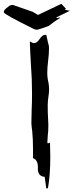

<svg xmlns="http://www.w3.org/2000/svg" viewBox="-108 -953 392 1022"><path d="M131.8 -767.6Q135.3 -767.6 138.7 -766.6Q140.1 -757.8 147 -728.5L149.4 -719.7Q152.8 -710.4 152.8 -697.8Q152.8 -664.1 148.4 -631.3Q143.6 -593.3 143.6 -565.4Q143.6 -538.6 150.4 -511.2Q153.3 -494.6 153.3 -477.5Q153.3 -459 149.9 -439Q146.5 -417 146 -395Q146 -348.6 147.7 -327.1Q149.4 -305.7 149.4 -290Q149.4 -250 146.5 -234.4Q145 -214.8 144 -194.8L146.5 -189.5L158.2 -193.8Q159.7 -155.3 159.7 -117.2Q159.7 -21.5 147 49.8L143.1 49.3H138.2L129.9 -11.7Q94.2 -14.2 93.3 -54.2L93.8 -63Q93.8 -102.1 67.4 -111.3L67.9 -147.9Q67.9 -214.4 63.5 -254.9Q59.1 -286.1 59.1 -297.9Q59.1 -332 60.5 -366.2Q62.5 -409.7 62.5 -454.1Q62.5 -534.2 56.2 -616.2Q52.7 -673.3 50.8 -732.4Q64.5 -723.6 74.2 -723.6Q88.4 -723.6 103 -745.6Q117.7 -767.6 131.8 -767.6ZM91.3 -794.9H88.9Q78.6 -794.9 72.8 -798.3Q-87.9 -877.4 -87.9 -887.7Q-87.9 -896 -82.3 -901.9Q-76.7 -907.7 -58.6 -921.9Q-56.2 -923.8 -53.2 -923.8H-52.2Q-47.4 -926.8 -43.5 -926.8Q-34.7 -926.8 -24.4 -921.4L64.9 -890.6L94.2 -873.5L218.8 -932.6L243.2 -906.2L236.3 -901.4L263.7 -895.5L192.4 -860.8Q192.4 -859.4 193.4 -858.4Q194.3 -857.4 195.3 -856.4L209 -860.4L211.4 -857.4Q183.6 -840.8 151.9 -815.4Q100.6 -795.9 91.3 -794.9Z"/></svg>

Font: Unutterable
Style: Regular
Weight: 400
Designer: GGBotNet
Foundry: f0n7.com
Version: 1.00